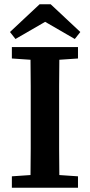

<svg xmlns="http://www.w3.org/2000/svg" viewBox="-20 -886 424 906"><path d="M36 -610V-664H348V-610L260 -604Q259 -543 259 -480.5Q259 -418 259 -356V-308Q259 -246 259 -184Q259 -122 260 -60L348 -54V0H36V-54L124 -60Q125 -122 125 -184Q125 -246 125 -308V-356Q125 -418 125 -480Q125 -542 124 -604ZM219 -866 359 -735 333 -702 193 -783 53 -702 27 -735 167 -866Z"/></svg>

Font: Source Serif 4 SmText Semibold
Style: Regular
Weight: 600
Designer: Frank Grießhammer
Foundry: Adobe
Version: Version 4.005;hotconv 1.1.0;makeotfexe 2.6.0